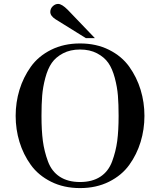

<svg xmlns="http://www.w3.org/2000/svg" viewBox="-20 -949 818 981"><path d="M79.5 -224Q60 -288 60 -357Q60 -426 79.5 -490Q99 -554 137.5 -608Q176 -662 241 -694.5Q306 -727 389 -727Q472 -727 537 -694.5Q602 -662 640.5 -608Q679 -554 698.5 -490Q718 -426 718 -357Q718 -288 698.5 -224Q679 -160 640.5 -106.5Q602 -53 537 -20.5Q472 12 389 12Q306 12 241 -20.5Q176 -53 137.5 -106.5Q99 -160 79.5 -224ZM586 -357Q586 -416 582.5 -460Q579 -504 566.5 -551Q554 -598 533.5 -627.5Q513 -657 476 -676.5Q439 -696 389 -696Q339 -696 302 -676.5Q265 -657 244.5 -627.5Q224 -598 211.5 -551Q199 -504 195.5 -460Q192 -416 192 -357Q192 -282 199 -229Q206 -176 225 -124.5Q244 -73 285.5 -46Q327 -19 389 -19Q451 -19 492.5 -46Q534 -73 553 -124.5Q572 -176 579 -229Q586 -282 586 -357ZM465 -754H419L263 -851Q237 -868 237 -888Q237 -905 249.5 -917Q262 -929 277 -929Q296 -929 326 -899Z"/></svg>

Font: Justus
Style: Roman
Weight: 500
Version: Version 001.001